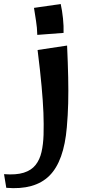

<svg xmlns="http://www.w3.org/2000/svg" viewBox="-122 -698 440 963"><path d="M65 -523Q64.2 -560.2 58.8 -592.4Q53.2 -624.5 48.5 -658.5L182.5 -677.8Q189.8 -645.2 193.9 -606Q198 -566.8 196.8 -533ZM213.2 -60Q198.8 111 125.6 183.5Q52.5 256 -90.5 244L-101.8 175.5Q-41 180.2 -2.9 168.2Q35.2 156.2 56.4 129.5Q77.5 102.8 86.2 64.4Q95 26 96.5 -22Q98 -75 95.8 -132.4Q93.5 -189.8 86.6 -265.5Q79.8 -341.2 66.5 -447.2L214.5 -469.5Q218.5 -380.5 220 -310.1Q221.5 -239.8 220 -179.9Q218.5 -120 213.2 -60Z"/></svg>

Font: Marhey Light
Style: Regular
Weight: 300
Designer: Nur Syamsi & Bustanul Arifin
Foundry: Namelatype
Version: Version 1.000